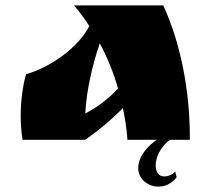

<svg xmlns="http://www.w3.org/2000/svg" viewBox="-20 -520 789 714"><path d="M590 136C574 136 559 124 559 96C559 56 584 22 611 0H686V-8C686 -186 651 -361 587 -500H255C276 -476 295 -450 312 -423C272 -345 171 -271 77 -244C65 -203 57 -147 57 -90C57 -60 59 -29 64 0H297C347 -35 395 -75 437 -118C445 -80 451 -41 454 0H563C532 21 494 59 494 106C494 139 523 174 570 174C605 174 628 151 637 139C635 133 633 125 632 118C619 130 607 136 590 136ZM419 -191C385 -153 340 -120 297 -98C302 -181 320 -267 351 -359C380 -305 402 -250 419 -191Z"/></svg>

Font: Ruslan Display
Style: Regular
Weight: 400
Designer: Denis Masharov, Vladimir Rabdu
Foundry: Denis Masharov, Vladimir Rabdu
Version: Version 1.001